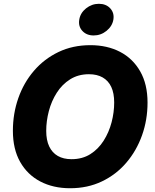

<svg xmlns="http://www.w3.org/2000/svg" viewBox="-20 -974 808 1004"><path d="M346.7 10.3Q258.3 10.3 190.9 -24.9Q123.5 -60.1 85.4 -127.2Q47.4 -194.3 47.4 -290Q47.4 -379.9 75.7 -460.7Q104 -541.5 157.5 -603.8Q210.9 -666 285.6 -701.9Q360.4 -737.8 452.6 -737.8Q540.5 -737.8 607.7 -702.9Q674.8 -668 713.1 -600.8Q751.5 -533.7 751.5 -437.5Q751.5 -347.2 722.7 -266.4Q693.8 -185.5 640.6 -123.3Q587.4 -61 512.9 -25.4Q438.5 10.3 346.7 10.3ZM354 -141.6Q410.6 -141.6 452.4 -168Q494.1 -194.3 522 -238.3Q549.8 -282.2 563.5 -334.5Q577.1 -386.7 577.1 -438Q577.1 -486.8 561.8 -519.5Q546.4 -552.2 516.8 -569.1Q487.3 -585.9 445.3 -585.9Q389.2 -585.9 346.9 -559.3Q304.7 -532.7 276.9 -489Q249 -445.3 235.4 -393.1Q221.7 -340.8 221.7 -289.6Q221.7 -241.2 237.3 -208.3Q252.9 -175.3 282.5 -158.4Q312 -141.6 354 -141.6ZM469.7 -788.6Q432.6 -788.6 410.6 -812.5Q388.7 -836.4 394.5 -871.1Q399.9 -906.2 429.9 -930.2Q460 -954.1 497.1 -954.1Q534.7 -954.1 556.6 -930.2Q578.6 -906.2 572.8 -871.1Q566.9 -836.9 537.1 -812.7Q507.3 -788.6 469.7 -788.6Z"/></svg>

Font: Inter 18pt ExtraBold
Style: Italic
Weight: 800
Italic angle: -9.3988°
Designer: Rasmus Andersson
Foundry: rsms
Version: Version 4.001;git-66647c0bb